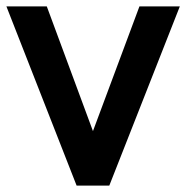

<svg xmlns="http://www.w3.org/2000/svg" viewBox="-35 -569 581 599"><path d="M-15 -549H111L255 -160L400 -549H526L306 10H204Z"/></svg>

Font: BLUETTI 2.0 Medium
Style: Italic
Weight: 500
Designer: Stijn de Vries
Foundry: tokotype
Version: Version 2.005;October 31, 2023;FontCreator 14.0.0.2814 64-bi